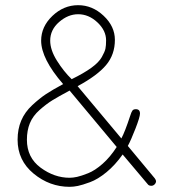

<svg xmlns="http://www.w3.org/2000/svg" viewBox="-20 -712 661 742"><path d="M249 10Q172 10 110 -41Q48 -92 48 -172Q48 -213 62 -246Q76 -279 104.5 -305.5Q133 -332 158 -348.5Q183 -365 224 -387Q139 -485 139 -555Q139 -609 182.5 -650.5Q226 -692 282 -692Q337 -692 380.5 -651Q424 -610 424 -558Q424 -501 390 -460.5Q356 -420 280 -379L449 -177Q463 -203 483 -264Q488 -280 492 -285Q496 -290 505 -290Q521 -290 521 -273Q521 -260 503.5 -215Q486 -170 474 -148L578 -23Q583 -16 583 -12Q583 -5 577.5 0.5Q572 6 565 6Q555 6 551 0L454 -115Q425 -74 391.5 -46.5Q358 -19 328 -8Q298 3 281 6.5Q264 10 249 10ZM257 -406Q304 -429 333 -450Q362 -471 373.5 -491.5Q385 -512 387.5 -524Q390 -536 390 -556Q390 -594 356.5 -625.5Q323 -657 282 -657Q243 -657 208.5 -627Q174 -597 174 -555Q174 -519 200 -477.5Q226 -436 257 -406ZM249 -25Q262 -25 278 -28.5Q294 -32 320.5 -42.5Q347 -53 376.5 -79Q406 -105 431 -144L249 -362Q206 -339 182.5 -324.5Q159 -310 133 -287Q107 -264 95.5 -236Q84 -208 84 -172Q84 -103 137 -64Q190 -25 249 -25Z"/></svg>

Font: Comic Neue Light
Style: Regular
Weight: 300
Designer: Craig Rozynski
Foundry: Craig Rozynski
Version: Version 2.003